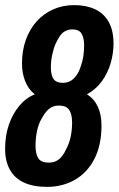

<svg xmlns="http://www.w3.org/2000/svg" viewBox="-20 -719 464 751"><path d="M164 12Q110 12 73.5 -5Q37 -22 18.5 -55.5Q0 -89 0 -137Q0 -188 14.5 -230.5Q29 -273 55 -304.5Q81 -336 116 -350Q90 -371 78 -402.5Q66 -434 66 -470Q66 -521 81 -563Q96 -605 123.5 -635.5Q151 -666 188.5 -682.5Q226 -699 270 -699Q317 -699 351.5 -683Q386 -667 405 -633.5Q424 -600 424 -548Q424 -511 413 -472.5Q402 -434 379 -402Q356 -370 320 -350Q348 -333 362.5 -302Q377 -271 377 -228Q377 -151 349 -97Q321 -43 272.5 -15.5Q224 12 164 12ZM171 -83Q188 -83 200.5 -89.5Q213 -96 222.5 -108Q232 -120 239 -136Q251 -158 256.5 -184.5Q262 -211 262 -240Q262 -271 251 -288.5Q240 -306 210 -306Q194 -306 182.5 -300Q171 -294 161.5 -283Q152 -272 144 -257Q131 -236 125 -207.5Q119 -179 119 -148Q119 -118 129.5 -100.5Q140 -83 171 -83ZM225 -395Q244 -395 257 -403Q270 -411 280 -425.5Q290 -440 296 -460Q303 -479 306 -499.5Q309 -520 309 -542Q309 -571 299 -587.5Q289 -604 263 -604Q248 -604 235.5 -597.5Q223 -591 214.5 -578.5Q206 -566 198 -549Q189 -528 184 -504Q179 -480 179 -455Q179 -425 189.5 -410Q200 -395 225 -395Z"/></svg>

Font: Archivo ExtraCondensed
Style: Bold Italic
Weight: 700
Width: 2
Italic angle: -10°
Designer: Hector Gatti
Foundry: Omnibus-Type
Version: Version 2.001